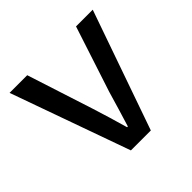

<svg xmlns="http://www.w3.org/2000/svg" viewBox="-127 -593 715 715"><g transform="rotate(-45 230.0 -235.5)"><path d="M179 0 11 -471H104L188 -211Q199 -177 209.5 -141.5Q220 -106 230 -71H234Q245 -106 255.5 -141.5Q266 -177 276 -211L361 -471H449L284 0Z"/></g></svg>

Font: Narnoor
Style: Regular
Weight: 400
Designer: S. Sridhar Murthy
Foundry: SIL International
Version: Version 3.000